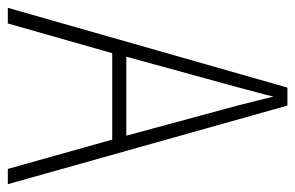

<svg xmlns="http://www.w3.org/2000/svg" viewBox="-152 -603 755 491"><g transform="rotate(90 225.5 -357.5)"><path d="M412 0H451L250 -715H204L0 0H40L116 -267H337ZM249 -591 327 -303H125L204 -591C212 -623 220 -649 227 -679C234 -649 242 -621 249 -591Z"/></g></svg>

Font: Noto Sans Condensed ExtraLight
Style: Regular
Weight: 200
Width: 3
Designer: Monotype Design Team
Foundry: Monotype Imaging Inc.
Version: Version 2.013